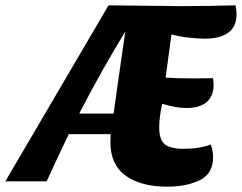

<svg xmlns="http://www.w3.org/2000/svg" viewBox="-80 -680 907 720"><path d="M563 -551 541 -389Q580 -386 643 -386Q695 -386 719 -387Q721 -369 721 -362Q721 -320 695 -297.5Q669 -275 620 -275Q579 -275 528 -291Q517 -239 517 -202Q517 -156 538 -139Q559 -122 608 -122Q669 -122 710 -138Q719 -116 719 -90Q719 -29 669.5 -4.5Q620 20 547 20Q449 20 391.5 -21Q334 -62 334 -147L335 -177H178Q127 -71 95 0H-60L327 -660L593 -657Q697 -657 803 -660Q807 -644 807 -626Q807 -580 776 -557.5Q745 -535 688 -535Q662 -535 627 -539Q592 -543 563 -551ZM390 -562Q299 -413 217 -254H346Q364 -385 390 -562Z"/></svg>

Font: Sansita ExtraBold Italic
Style: Regular
Weight: 800
Italic angle: -11°
Designer: Pablo Cosgaya
Foundry: Omnibus-Type
Version: Version 1.006